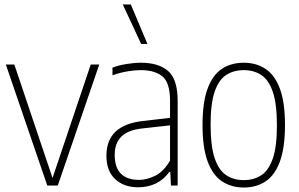

<svg xmlns="http://www.w3.org/2000/svg" viewBox="-20 -828 1336 857"><path d="M191 0 6 -540H44L214.5 -33.5L385 -540H423L238 0Z M597 8Q534 8 494.5 -28Q455 -64 455 -133Q455 -270.5 619 -288L739 -302V-378Q739 -459 705 -487Q671 -515 608 -515Q582 -515 549 -509.5Q516 -504 482 -492V-526Q509 -536.5 544 -542.2Q579 -548 609 -548Q688 -548 730.5 -511Q773 -474 773 -377V0H743L740 -61H736Q711.5 -26.5 675.8 -9.2Q640 8 597 8ZM492 -137Q492 -79.5 520.2 -52.2Q548.5 -25 600 -25Q634.5 -25 672.2 -43.2Q710 -61.5 739 -111V-268.5L618 -255Q553 -248.5 522.5 -219Q492 -189.5 492 -137ZM610 -632 528 -808H564L638 -632Z M1068 9Q1013 9 971.5 -18.2Q930 -45.5 907 -106.8Q884 -168 884 -270Q884 -372 906.8 -433Q929.5 -494 970.8 -521Q1012 -548 1068 -548Q1123 -548 1164.5 -521Q1206 -494 1229 -433Q1252 -372 1252 -270Q1252 -168 1229.2 -106.8Q1206.5 -45.5 1165.2 -18.2Q1124 9 1068 9ZM1068 -24Q1113 -24 1146.2 -45.8Q1179.5 -67.5 1197.8 -120.8Q1216 -174 1216 -268Q1216 -364 1197.8 -417.8Q1179.5 -471.5 1146.2 -493.2Q1113 -515 1068 -515Q1023 -515 989.8 -493.5Q956.5 -472 938.2 -419Q920 -366 920 -272Q920 -176 938.2 -122Q956.5 -68 989.8 -46Q1023 -24 1068 -24Z"/></svg>

Font: Encode Sans Condensed Thin
Style: Regular
Weight: 100
Width: 3
Designer: Multiple Designers
Foundry: Impallari Type
Version: Version 3.000; ttfautohint (v1.8.3) -l 8 -r 50 -G 200 -x 14 